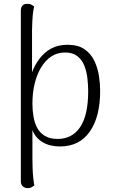

<svg xmlns="http://www.w3.org/2000/svg" viewBox="-20 -749 587 995"><path d="M124 226Q108 226 98 216.5Q88 207 88 191V-694Q88 -711 96.5 -720Q105 -729 119 -729Q132 -730 142 -725Q152 -720 157 -715Q152 -696 149.5 -668Q147 -640 146 -591V-299L123 -281Q129 -328 144.5 -370.5Q160 -413 185.5 -446Q211 -479 246.5 -498Q282 -517 330 -517Q385 -517 418.5 -493.5Q452 -470 469.5 -432.5Q487 -395 493 -354Q499 -313 499 -278Q499 -143 445 -66.5Q391 10 291 10Q238 10 201 -12Q164 -34 148 -75V76Q148 97 149 123.5Q150 150 152.5 174Q155 198 158 212Q153 216 144.5 221Q136 226 124 226ZM279 -29Q354 -29 395.5 -90.5Q437 -152 437 -277Q437 -308 433 -343Q429 -378 417 -408.5Q405 -439 381 -458Q357 -477 317 -477Q277 -477 246 -456.5Q215 -436 193 -399.5Q171 -363 159.5 -315Q148 -267 148 -212Q148 -178 153.5 -145Q159 -112 173 -86Q187 -60 213 -44.5Q239 -29 279 -29Z"/></svg>

Font: Arima Thin Light
Style: Regular
Weight: 300
Version: Version 1.100